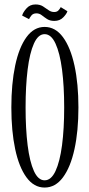

<svg xmlns="http://www.w3.org/2000/svg" viewBox="-20 -832 402 863"><path d="M180.5 11Q132.5 11 99 -34.8Q65.5 -80.5 48.2 -161.8Q31 -243 31 -349Q31 -455.5 48.2 -537.2Q65.5 -619 99 -665Q132.5 -711 180.5 -711Q229 -711 263 -665Q297 -619 314.8 -537.2Q332.5 -455.5 332.5 -349Q332.5 -243 314.8 -161.8Q297 -80.5 263 -34.8Q229 11 180.5 11ZM180.5 -21.5Q210 -21.5 229.5 -63.2Q249 -105 258.8 -179Q268.5 -253 268.5 -349Q268.5 -445 258.8 -519.5Q249 -594 229.5 -636.2Q210 -678.5 180.5 -678.5Q151.5 -678.5 132.5 -636.2Q113.5 -594 104.2 -519.5Q95 -445 95 -349Q95 -253 104.2 -179Q113.5 -105 132.5 -63.2Q151.5 -21.5 180.5 -21.5ZM224 -738Q204.5 -738 191.5 -746.5Q178.5 -755 167.8 -763.5Q157 -772 144 -772Q128.5 -772 120.8 -762Q113 -752 110.5 -746L79.5 -762Q83 -776 98.8 -794Q114.5 -812 139.5 -812Q159.5 -812 173 -803.5Q186.5 -795 198 -786.5Q209.5 -778 223.5 -778Q236.5 -778 243.2 -785.8Q250 -793.5 253 -800L283 -781.5Q279.5 -769.5 264.2 -753.8Q249 -738 224 -738Z"/></svg>

Font: Imbue 10pt Light
Style: Regular
Weight: 300
Designer: Tyler Finck
Foundry: Etcetera Type Company
Version: Version 1.102; ttfautohint (v1.8.3)